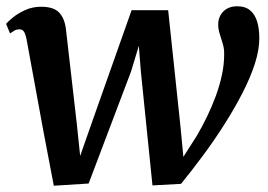

<svg xmlns="http://www.w3.org/2000/svg" viewBox="-22 -582 854 612"><path d="M149.5 10 116.5 -163 62.5 -457.5Q59 -474.5 54 -481.5Q49 -488.5 40.5 -488.5Q30.5 -488.5 24 -484.5Q17.5 -480.5 10 -475.5L-2.5 -506Q3 -513 18.8 -526Q34.5 -539 58 -549.8Q81.5 -560.5 109 -560.5Q148.5 -560.5 166 -542.5Q183.5 -524.5 188 -490.5L223 -185.5L233.5 -85L273.5 -199L397.5 -549.5H514L553.5 -176.5L562.5 -82L605.5 -149.5Q622.5 -178.5 638 -210.5Q653.5 -242.5 665.8 -275.8Q678 -309 685.2 -342.5Q692.5 -376 692.5 -408Q693 -426 688.2 -442Q683.5 -458 678.5 -473.5Q673.5 -489 673.5 -503.5Q673.5 -529 690 -545.5Q706.5 -562 734 -562Q760 -562 775.5 -548.8Q791 -535.5 797.8 -512.8Q804.5 -490 804.5 -461.5Q805 -425 790.8 -380.2Q776.5 -335.5 751.5 -286.8Q726.5 -238 694.5 -187.5Q662.5 -137 626.5 -88.2Q590.5 -39.5 555 4L464 9L427 -354L420.5 -436L395.5 -353.5L260.5 3Z"/></svg>

Font: Merriweather 36pt SemiBold
Style: Italic
Weight: 600
Italic angle: -7.8°
Version: Version 2.101